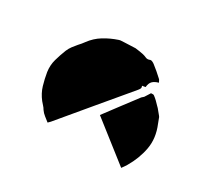

<svg xmlns="http://www.w3.org/2000/svg" viewBox="-120 -899 1241 1109"><g transform="rotate(30 500.0 -345.0)"><path d="M130 -291Q124 -334 135 -373Q146 -412 161 -450Q169 -469 180.5 -484.5Q192 -500 205 -515Q213 -524 220.5 -532.5Q228 -541 234 -550Q264 -591 305.5 -616.5Q347 -642 395 -658Q403 -661 412.5 -661Q422 -661 431 -662Q449 -662 467 -663.5Q485 -665 504 -665Q516 -664 529 -661.5Q542 -659 555 -657Q569 -654 582 -648Q595 -642 611 -649Q616 -651 625 -647Q634 -643 640 -638Q657 -625 674 -610.5Q691 -596 707 -581Q711 -578 713.5 -573Q716 -568 720 -560Q694 -553 681 -539.5Q668 -526 666 -500Q662 -499 656 -498Q650 -497 644 -496Q649 -486 645.5 -478.5Q642 -471 635 -463Q550 -361 464 -259Q378 -157 292 -53Q286 -48 278 -39Q263 -51 247.5 -63Q232 -75 221 -91Q215 -102 206 -111.5Q197 -121 189 -131Q161 -167 149 -207.5Q137 -248 130 -291ZM823 -381Q826 -374 828.5 -366.5Q831 -359 834 -352Q867 -273 853.5 -199.5Q840 -126 799 -57Q794 -49 788.5 -41Q783 -33 777 -25L518 -228Q556 -279 594 -329.5Q632 -380 670 -430Q673 -435 678 -439Q683 -443 687 -447Q692 -455 697.5 -463.5Q703 -472 711 -485Q713 -484 720 -485Q727 -486 732 -482Q744 -473 755.5 -462Q767 -451 777 -440Q788 -430 796.5 -418.5Q805 -407 815 -396Q818 -393 820 -389Q822 -385 823 -381Z"/></g></svg>

Font: Palette Mosaic
Style: Regular
Weight: 400
Designer: Shibuyafont
Version: Version 1.001